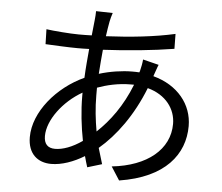

<svg xmlns="http://www.w3.org/2000/svg" viewBox="-56 -855 1112 963"><g transform="rotate(5 500.0 -373.0)"><path d="M611 -440C568 -331 509 -251 444 -190C434 -247 427 -307 427 -370C427 -383 427 -396 427 -409C474 -426 531 -440 595 -440ZM357 -361C357 -287 366 -208 380 -137C330 -102 282 -85 244 -85C207 -85 188 -105 188 -145C188 -225 261 -323 357 -378ZM705 -495C711 -510 719 -537 725 -550L645 -570C644 -554 639 -528 635 -513L632 -504C620 -505 608 -505 596 -505C546 -505 485 -496 430 -479C433 -521 436 -563 440 -601C561 -607 693 -620 797 -637L796 -712C694 -689 574 -676 449 -670C453 -699 457 -724 461 -745C464 -758 468 -776 473 -789L389 -791C389 -779 388 -760 386 -744C384 -723 381 -697 378 -668C356 -667 334 -667 312 -667C270 -667 183 -674 149 -679L151 -604C191 -602 268 -598 311 -598C330 -598 350 -598 371 -599C367 -553 362 -503 360 -453C224 -391 113 -260 113 -133C113 -48 164 -8 231 -8C284 -8 343 -29 397 -62C402 -42 408 -24 413 -7L486 -29C478 -54 470 -81 462 -109C546 -180 626 -289 681 -429C774 -404 823 -336 823 -261C823 -133 713 -41 535 -22L578 45C808 9 902 -115 902 -257C902 -366 828 -458 704 -491Z"/></g></svg>

Font: Noto Sans CJK TC Regular
Style: Regular
Weight: 400
Designer: Ryoko NISHIZUKA (kana & ideographs); Paul D. Hunt (Latin, Greek & Cyrillic); Wenlong ZHANG (bopomofo); Sandoll Communica
Foundry: Adobe Systems Incorporated
Version: Version 1.001;PS 1.001;hotconv 1.0.78;makeotf.lib2.5.61930